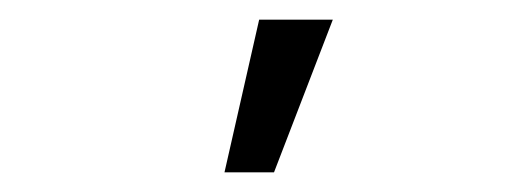

<svg xmlns="http://www.w3.org/2000/svg" viewBox="-20 -980 530 195"><path d="M243.2 -960 208 -805H258.3L318 -960Z"/></svg>

Font: Hauora
Style: Regular
Weight: 400
Designer: Wayne Shih
Foundry: WCYS
Version: Version 1.001